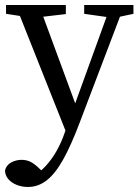

<svg xmlns="http://www.w3.org/2000/svg" viewBox="-20 -494 551 764"><path d="M441 -424H421L315 -439V-474H511V-439ZM122 -424H102L4 -439V-474H242V-438ZM292 -48 251 52 42 -474H135ZM91 250Q67 250 46 241.5Q25 233 12.5 218Q0 203 0 184Q5 163 24.5 152.5Q44 142 66 142Q86 142 102.5 150.5Q119 159 139 179L170 210L131 232L104 210Q138 193 162.5 166Q187 139 205.5 106Q224 73 236 38L267 -49L421 -474H475L297 -6Q263 84 231.5 140.5Q200 197 166 223.5Q132 250 91 250Z"/></svg>

Font: Adobe Variable Font Prototype
Style: Regular
Weight: 389
Designer: Frank Grießhammer
Foundry: Adobe
Version: Version 1.004;hotconv 1.0.113;makeotfexe 2.5.65598